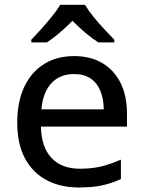

<svg xmlns="http://www.w3.org/2000/svg" viewBox="-20 -786 609 815"><path d="M294.4 -547.9Q364.7 -547.9 415 -517.8Q465.3 -487.8 492.2 -433.1Q519 -378.4 519 -304.2V-248.5H153.8Q155.3 -162.1 198.2 -116Q241.2 -69.8 318.8 -69.8Q370.1 -69.8 410.2 -79.6Q450.2 -89.4 493.2 -108.4V-25.9Q452.6 -7.3 411.9 1.2Q371.1 9.8 314.5 9.8Q236.3 9.8 177.5 -21.5Q118.7 -52.7 85.9 -114Q53.2 -175.3 53.2 -265.1Q53.2 -354 83 -417.2Q112.8 -480.5 167 -514.2Q221.2 -547.9 294.4 -547.9ZM293.9 -471.7Q234.4 -471.7 198.2 -432.9Q162.1 -394 155.8 -321.8H420.4Q419.9 -366.2 406.2 -399.9Q392.6 -433.6 365 -452.6Q337.4 -471.7 293.9 -471.7ZM340.8 -765.6Q353.5 -743.7 375.7 -716.1Q397.9 -688.5 422.4 -662.4Q446.8 -636.2 465.3 -617.2V-606H397.5Q371.1 -622.6 342.5 -646.7Q314 -670.9 287.6 -697.8Q261.2 -670.9 233.4 -647.2Q205.6 -623.5 179.2 -606H112.8V-617.2Q131.3 -636.7 155 -662.8Q178.7 -689 200.7 -716.3Q222.7 -743.7 235.8 -765.6Z"/></svg>

Font: Open Sans Medium
Style: Regular
Weight: 500
Designer: Monotype Design Team
Foundry: Monotype Imaging Inc.
Version: Version 3.000